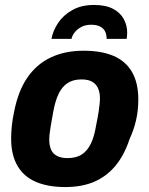

<svg xmlns="http://www.w3.org/2000/svg" viewBox="-20 -744 604 776"><path d="M244 12Q174 12 125 -9Q76 -30 50.5 -74Q25 -118 25 -184Q25 -210 28 -237.5Q31 -265 37 -292Q53 -375 90 -429.5Q127 -484 184.5 -511.5Q242 -539 318 -539Q390 -539 439 -518Q488 -497 513.5 -453Q539 -409 539 -342Q539 -298 530 -258.5Q521 -219 504 -183Q483 -118 447 -74.5Q411 -31 361 -9.5Q311 12 244 12ZM253 -105Q287 -105 309.5 -119Q332 -133 346.5 -162Q361 -191 368 -235Q376 -274 379 -295Q382 -316 383 -327Q384 -338 384 -345Q384 -371 376 -388Q368 -405 352 -414Q336 -423 309 -423Q276 -423 253.5 -408.5Q231 -394 217 -365Q203 -336 195 -291Q188 -253 184.5 -231.5Q181 -210 180 -199Q179 -188 179 -181Q179 -156 186.5 -139Q194 -122 211 -113.5Q228 -105 253 -105ZM360 -724Q408 -724 437.5 -708Q467 -692 480.5 -666.5Q494 -641 494 -613Q494 -607 493.5 -600.5Q493 -594 492 -587H411Q411 -605 404.5 -617.5Q398 -630 384 -637Q370 -644 349 -644Q325 -644 308.5 -635Q292 -626 282 -613.5Q272 -601 269 -587H188Q194 -620 215 -651.5Q236 -683 272.5 -703.5Q309 -724 360 -724Z"/></svg>

Font: Archivo SemiCondensed ExtraBold
Style: Italic
Weight: 800
Width: 4
Italic angle: -10°
Designer: Hector Gatti
Foundry: Omnibus-Type
Version: Version 2.001